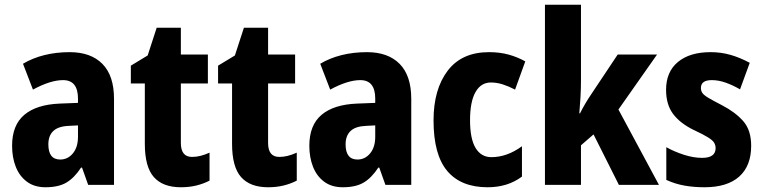

<svg xmlns="http://www.w3.org/2000/svg" viewBox="-20 -780 3219 810"><path d="M274 -560Q363 -560 412 -510.5Q461 -461 461 -363V0H352L326 -73H322Q294 -30 260.5 -10Q227 10 172 10Q125 10 93.5 -13.5Q62 -37 46.5 -76.5Q31 -116 31 -165Q31 -252 82.5 -295.5Q134 -339 232 -343L309 -346V-364Q309 -442 246 -442Q193 -442 119 -402L77 -511Q117 -535 167 -547.5Q217 -560 274 -560ZM270 -249Q225 -247 204.5 -227Q184 -207 184 -171Q184 -107 234 -107Q266 -107 287.5 -133Q309 -159 309 -203V-251Z M790 -118Q808 -118 826 -122.5Q844 -127 864 -136V-18Q839 -5 809 2.5Q779 10 743 10Q667 10 629 -33Q591 -76 591 -173V-428H532V-503L603 -546L641 -663H743V-550H857V-428H743V-177Q743 -118 790 -118Z M1158 -118Q1176 -118 1194 -122.5Q1212 -127 1232 -136V-18Q1207 -5 1177 2.5Q1147 10 1111 10Q1035 10 997 -33Q959 -76 959 -173V-428H900V-503L971 -546L1009 -663H1111V-550H1225V-428H1111V-177Q1111 -118 1158 -118Z M1528 -560Q1617 -560 1666 -510.5Q1715 -461 1715 -363V0H1606L1580 -73H1576Q1548 -30 1514.5 -10Q1481 10 1426 10Q1379 10 1347.5 -13.5Q1316 -37 1300.5 -76.5Q1285 -116 1285 -165Q1285 -252 1336.5 -295.5Q1388 -339 1486 -343L1563 -346V-364Q1563 -442 1500 -442Q1447 -442 1373 -402L1331 -511Q1371 -535 1421 -547.5Q1471 -560 1528 -560ZM1524 -249Q1479 -247 1458.5 -227Q1438 -207 1438 -171Q1438 -107 1488 -107Q1520 -107 1541.5 -133Q1563 -159 1563 -203V-251Z M2037 10Q1925 10 1867 -58.5Q1809 -127 1809 -272Q1809 -403 1868.5 -481.5Q1928 -560 2043 -560Q2089 -560 2126.5 -549.5Q2164 -539 2196 -521L2153 -402Q2126 -416 2101 -424Q2076 -432 2051 -432Q2009 -432 1986 -391.5Q1963 -351 1963 -273Q1963 -194 1986.5 -155.5Q2010 -117 2053 -117Q2119 -117 2182 -163V-35Q2122 10 2037 10Z M2431 -441Q2431 -406 2429 -371Q2427 -336 2424 -302H2427Q2438 -324 2450.5 -345Q2463 -366 2474 -382L2586 -550H2752L2589 -318L2760 0H2591L2484 -213L2431 -167V0H2279V-760H2431Z M3149 -165Q3149 -80 3098.5 -35Q3048 10 2952 10Q2907 10 2867.5 3Q2828 -4 2791 -21V-159Q2825 -140 2865.5 -127Q2906 -114 2942 -114Q2999 -114 2999 -155Q2999 -167 2993 -177.5Q2987 -188 2967 -200.5Q2947 -213 2906 -232Q2849 -260 2819.5 -299.5Q2790 -339 2790 -401Q2790 -477 2840 -518.5Q2890 -560 2978 -560Q3022 -560 3062 -548.5Q3102 -537 3143 -515L3102 -403Q3073 -420 3042.5 -431Q3012 -442 2983 -442Q2937 -442 2937 -409Q2937 -397 2943 -388Q2949 -379 2968 -367.5Q2987 -356 3026 -336Q3082 -307 3115.5 -269Q3149 -231 3149 -165Z"/></svg>

Font: Noto Sans Myanmar Condensed ExtraBold
Style: Regular
Weight: 800
Width: 3
Designer: Monotype Design Team
Foundry: Monotype Imaging Inc.
Version: Version 2.107; ttfautohint (v1.8.4.7-5d5b)